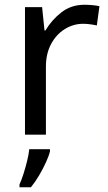

<svg xmlns="http://www.w3.org/2000/svg" viewBox="-20 -566 453 807"><path d="M335 -546Q350 -546 367.5 -544.5Q385 -543 398 -540L387 -459Q374 -462 358.5 -464Q343 -466 329 -466Q288 -466 252 -443.5Q216 -421 194.5 -380.5Q173 -340 173 -286V0H85V-536H157L167 -438H171Q197 -482 238 -514Q279 -546 335 -546ZM190 70Q186 88 173.5 115.5Q161 143 144.5 171Q128 199 110 221H62V209Q70 192 78.5 165.5Q87 139 94 110.5Q101 82 103 61H190Z"/></svg>

Font: Noto Sans Hanunoo
Style: Regular
Weight: 400
Designer: Monotype Design Team
Foundry: Monotype Imaging Inc.
Version: Version 2.003; ttfautohint (v1.8.4.7-5d5b)